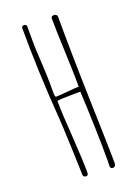

<svg xmlns="http://www.w3.org/2000/svg" viewBox="-146 -822 653 896"><g transform="rotate(-20 180.5 -374.0)"><path d="M269.5 -9.8V-23.9Q269.5 -59.6 262.2 -311.5Q254.9 -563 254.9 -741.2Q254.9 -747.1 250 -750.7Q245.1 -754.4 237.8 -754.4Q224.6 -754.4 224.6 -742.2Q224.6 -680.2 229.5 -572.3Q233.9 -459 233.9 -402.8L232.9 -400.9Q215.8 -400.9 175.8 -397Q135.3 -393.1 118.2 -393.1Q112.8 -393.1 112.8 -418.9V-467.8Q112.8 -497.6 108.9 -569.3Q104.5 -636.7 104.5 -670.9V-745.1Q105 -751 101.6 -754.6Q98.1 -758.3 92.3 -758.3Q79.6 -758.3 79.6 -748Q79.6 -532.7 97.7 -292Q100.1 -259.3 104.5 -145.8Q108.9 -32.2 108.9 -9.8Q108.9 3.9 124.5 3.9Q134.8 3.9 134.8 -11.2Q134.8 -65.9 126.5 -191.9Q117.7 -314.5 117.7 -372.6Q130.9 -376 188.5 -376Q198.7 -376 207.5 -376.5H226.6H232.9Q242.7 -182.1 242.7 -28.8Q242.7 -22.5 242.2 -17.6Q241.7 -12.2 241.7 -5.9Q241.7 2.4 244.6 6.1Q247.6 9.8 255.9 9.8Q262.2 9.8 265.9 3.9Q269.5 -2 269.5 -9.8Z"/></g></svg>

Font: Amatica SC
Style: Regular
Weight: 400
Version: Version 2.000